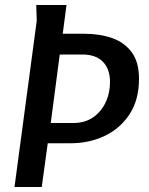

<svg xmlns="http://www.w3.org/2000/svg" viewBox="-20 -748 596 768"><path d="M246 -728 231 -613H317Q378 -613 427.5 -596Q477 -579 506.5 -539.5Q536 -500 536 -433Q536 -349 498.5 -291.5Q461 -234 399 -204.5Q337 -175 263 -175H171L147 0H38L127 -665L125 -728ZM183 -256H273Q319 -256 351.5 -278Q384 -300 402 -337.5Q420 -375 420 -420Q420 -472 391.5 -501Q363 -530 309 -530H219Z"/></svg>

Font: Rosario SemiBold
Style: Italic
Weight: 600
Italic angle: -8.05°
Designer: Hector Gatti
Foundry: Omnibus Type
Version: Version 1.101; ttfautohint (v1.8.1.43-b0c9)